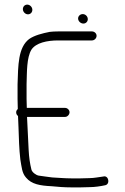

<svg xmlns="http://www.w3.org/2000/svg" viewBox="-20 -796 539 831"><path d="M318 -716C318 -704.4 329 -694 341 -694C351.6 -694 360 -702.4 360 -713C360 -724.9 350 -735 338 -735C327.4 -735 318 -726.6 318 -716ZM79 -756.5C79 -744.4 89.7 -734 101 -734C111.9 -734 120 -742.5 120 -753.5C120 -765.6 109.3 -776 98 -776C87.1 -776 79 -767.5 79 -756.5ZM378 -660H232C218 -660 205.7 -659.3 195 -658C162.9 -651.6 129.3 -643.2 106 -627C58.3 -590.3 58.6 -514.4 56 -431V-368C56 -353.3 56.3 -338.7 57 -324C52.3 -320 50 -315.3 50 -310C50 -303.3 52.7 -298 58 -294L60 -246C61.6 -197.6 62.8 -150.4 68 -106C73.7 -73.6 74.8 -46.9 93 -27C116.7 1.4 153.5 7.6 203 10C229.8 12.7 259.3 15 288 15H329C343 15 355.7 14.7 367 14C389.6 14 416 10 434 6C458.4 2.5 450.7 -38.8 427 -32C409.3 -30 387.6 -25 366 -25C354.7 -24.3 342.3 -24 329 -24H288C260.4 -24 233 -26.7 206 -28C184.4 -30.2 163.9 -34.1 147 -36C135.4 -38.3 118.9 -50.4 116 -62C109.5 -88.1 105.6 -115 104 -147C101.9 -192.1 99.2 -242.8 97 -290H262C271.7 -290 281 -300 281 -310C281 -320.1 271.7 -329 262 -329H96C95.3 -341.7 95 -354.7 95 -368V-431C96.8 -486.1 95.2 -546.3 116 -581C135.9 -610.9 183.6 -621 232 -621H378C388.6 -621 398 -630.4 398 -641C398 -651.6 388.6 -660 378 -660Z"/></svg>

Font: Just Breathe
Style: Regular
Weight: 400
Foundry: Cannot Into Space Fonts
Version: Version 0.72